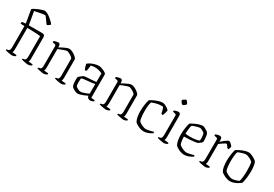

<svg xmlns="http://www.w3.org/2000/svg" viewBox="44 -1789 3974 2782"><g transform="rotate(30 2031.0 -398.0)"><path d="M164 0Q154 0 132 -3.5Q110 -7 87 -12Q64 -17 50 -22Q50 -32 56 -38L81 -42Q110 -46 110 -109V-459L43 -462Q43 -478 46.5 -486Q50 -494 53 -495L109 -500L72 -720Q79 -730 104 -743.5Q129 -757 160 -770Q191 -783 217.5 -791.5Q244 -800 253 -800Q274 -800 300.5 -786.5Q327 -773 353 -752.5Q379 -732 400.5 -711Q422 -690 433 -674Q433 -668 423.5 -659Q414 -650 402 -643Q390 -636 381 -636Q378 -636 366 -653Q354 -670 339 -691.5Q324 -713 310.5 -730Q297 -747 291 -747Q279 -747 250.5 -742.5Q222 -738 187.5 -731Q153 -724 122 -717L160 -500H390Q411 -500 420.5 -487.5Q430 -475 430 -454V-98Q430 -76 426.5 -62.5Q423 -49 420 -44L488 -38Q490 -36 491.5 -31.5Q493 -27 493 -22Q484 -13 465 -6.5Q446 0 434 0Q424 0 402 -3.5Q380 -7 357 -12Q334 -17 320 -22Q320 -32 326 -38L351 -42Q365 -44 372.5 -58.5Q380 -73 380 -109V-446Q364 -449 339.5 -451Q315 -453 272.5 -454.5Q230 -456 160 -457V-98Q160 -76 156.5 -62.5Q153 -49 150 -44L218 -38Q220 -36 221.5 -31.5Q223 -27 223 -22Q214 -13 195 -6.5Q176 0 164 0Z M694 0Q684 0 662 -3.5Q640 -7 617 -12Q594 -17 580 -22Q580 -32 586 -38L611 -42Q640 -46 640 -109V-430Q640 -448 622 -452L580 -462Q581 -469 583 -475Q585 -481 586 -484Q599 -489 620 -494.5Q641 -500 650 -500Q676 -500 683 -484Q690 -468 690 -436Q708 -447 736 -462Q764 -477 793 -488.5Q822 -500 841 -500Q860 -500 884.5 -489.5Q909 -479 931.5 -463.5Q954 -448 968.5 -432Q983 -416 983 -404V-98Q983 -76 979.5 -62.5Q976 -49 973 -44L1041 -38Q1043 -36 1044.5 -31.5Q1046 -27 1046 -22Q1037 -13 1018 -6.5Q999 0 987 0Q977 0 955 -3.5Q933 -7 910 -12Q887 -17 873 -22Q873 -32 879 -38L904 -42Q933 -46 933 -109V-385Q933 -395 920.5 -407Q908 -419 889.5 -430Q871 -441 853 -448.5Q835 -456 823 -456Q816 -456 798 -450Q780 -444 758 -436Q736 -428 717 -420.5Q698 -413 690 -409V-98Q690 -76 686.5 -62.5Q683 -49 680 -44L748 -38Q750 -36 751.5 -31.5Q753 -27 753 -22Q744 -13 725 -6.5Q706 0 694 0Z M1268 4Q1253 4 1230 -4.5Q1207 -13 1187.5 -25.5Q1168 -38 1160 -50Q1152 -60 1147.5 -90Q1143 -120 1143 -153Q1143 -165 1143.5 -176.5Q1144 -188 1145 -198Q1145 -204 1160.5 -218.5Q1176 -233 1196.5 -247Q1217 -261 1231 -263Q1239 -265 1259.5 -266.5Q1280 -268 1300 -269Q1326 -271 1356.5 -273Q1387 -275 1419 -279V-424Q1384 -440 1353 -446.5Q1322 -453 1295 -453Q1277 -453 1260.5 -450.5Q1244 -448 1229 -444L1216 -351Q1212 -349 1204.5 -346Q1197 -343 1188 -342Q1181 -356 1172 -381.5Q1163 -407 1158 -434Q1182 -455 1214 -470Q1246 -485 1279.5 -492.5Q1313 -500 1340 -500Q1354 -500 1375 -493.5Q1396 -487 1418 -477Q1440 -467 1454.5 -455.5Q1469 -444 1469 -434V-43L1527 -38Q1529 -36 1530.5 -31.5Q1532 -27 1532 -22Q1525 -14 1505 -7Q1485 0 1473 0Q1456 0 1437.5 -12Q1419 -24 1419 -49Q1372 -26 1329.5 -11Q1287 4 1268 4ZM1289 -41Q1303 -41 1327.5 -48Q1352 -55 1377.5 -65Q1403 -75 1419 -84V-245Q1397 -239 1369.5 -236Q1342 -233 1307 -230Q1272 -227 1241.5 -223Q1211 -219 1198 -211Q1195 -177 1195 -140Q1195 -103 1205 -80Q1222 -66 1246 -53.5Q1270 -41 1289 -41Z M1736 0Q1726 0 1704 -3.5Q1682 -7 1659 -12Q1636 -17 1622 -22Q1622 -32 1628 -38L1653 -42Q1682 -46 1682 -109V-430Q1682 -448 1664 -452L1622 -462Q1623 -469 1625 -475Q1627 -481 1628 -484Q1641 -489 1662 -494.5Q1683 -500 1692 -500Q1718 -500 1725 -484Q1732 -468 1732 -436Q1750 -447 1778 -462Q1806 -477 1835 -488.5Q1864 -500 1883 -500Q1902 -500 1926.5 -489.5Q1951 -479 1973.5 -463.5Q1996 -448 2010.5 -432Q2025 -416 2025 -404V-98Q2025 -76 2021.5 -62.5Q2018 -49 2015 -44L2083 -38Q2085 -36 2086.5 -31.5Q2088 -27 2088 -22Q2079 -13 2060 -6.5Q2041 0 2029 0Q2019 0 1997 -3.5Q1975 -7 1952 -12Q1929 -17 1915 -22Q1915 -32 1921 -38L1946 -42Q1975 -46 1975 -109V-385Q1975 -395 1962.5 -407Q1950 -419 1931.5 -430Q1913 -441 1895 -448.5Q1877 -456 1865 -456Q1858 -456 1840 -450Q1822 -444 1800 -436Q1778 -428 1759 -420.5Q1740 -413 1732 -409V-98Q1732 -76 1728.5 -62.5Q1725 -49 1722 -44L1790 -38Q1792 -36 1793.5 -31.5Q1795 -27 1795 -22Q1786 -13 1767 -6.5Q1748 0 1736 0Z M2367 0Q2332 0 2298.5 -13Q2265 -26 2242 -41.5Q2219 -57 2213 -65Q2195 -96 2187.5 -139.5Q2180 -183 2180 -229Q2180 -288 2188 -342Q2196 -396 2207 -429Q2229 -444 2263.5 -460.5Q2298 -477 2335.5 -488.5Q2373 -500 2403 -500Q2421 -500 2444 -489.5Q2467 -479 2487.5 -464.5Q2508 -450 2518 -436Q2514 -413 2506.5 -387Q2499 -361 2490 -344Q2483 -344 2475.5 -347Q2468 -350 2463 -353Q2459 -374 2454 -397Q2449 -420 2441.5 -436.5Q2434 -453 2421 -453Q2362 -453 2316.5 -439.5Q2271 -426 2253 -418Q2246 -403 2240 -366Q2234 -329 2234 -258Q2234 -233 2236 -202Q2238 -171 2242.5 -144Q2247 -117 2254 -103Q2266 -90 2289 -76.5Q2312 -63 2337 -54Q2362 -45 2378 -45Q2395 -45 2419 -50Q2443 -55 2465 -61Q2487 -67 2498 -70Q2500 -68 2504 -63Q2508 -58 2509 -51Q2475 -27 2437 -13.5Q2399 0 2367 0Z M2707 0Q2697 0 2675 -3.5Q2653 -7 2630 -12Q2607 -17 2593 -22Q2593 -32 2599 -38L2624 -42Q2653 -46 2653 -109V-430Q2653 -448 2635 -452L2593 -462Q2594 -469 2596 -475Q2598 -481 2599 -484Q2612 -489 2633 -494.5Q2654 -500 2663 -500Q2684 -500 2693.5 -487.5Q2703 -475 2703 -454V-98Q2703 -76 2699.5 -62.5Q2696 -49 2693 -44L2761 -38Q2763 -36 2764.5 -31.5Q2766 -27 2766 -22Q2757 -13 2738 -6.5Q2719 0 2707 0ZM2663 -616Q2657 -616 2647.5 -625.5Q2638 -635 2630 -647.5Q2622 -660 2622 -667Q2622 -674 2632.5 -683Q2643 -692 2656 -699Q2669 -706 2676 -706Q2683 -706 2692 -696Q2701 -686 2708 -674Q2715 -662 2715 -654Q2715 -648 2705.5 -639Q2696 -630 2684 -623Q2672 -616 2663 -616Z M3045 0Q3010 0 2976.5 -13Q2943 -26 2920 -41.5Q2897 -57 2891 -65Q2873 -96 2865.5 -139.5Q2858 -183 2858 -229Q2858 -288 2866 -342Q2874 -396 2885 -429Q2903 -442 2937 -458.5Q2971 -475 3008 -487.5Q3045 -500 3072 -500Q3087 -500 3108.5 -489.5Q3130 -479 3149.5 -465.5Q3169 -452 3176 -441Q3184 -427 3188.5 -398.5Q3193 -370 3194.5 -341.5Q3196 -313 3194 -298Q3187 -289 3173.5 -278Q3160 -267 3147.5 -258.5Q3135 -250 3129 -247Q3119 -244 3085.5 -239.5Q3052 -235 3006.5 -231.5Q2961 -228 2912 -228Q2912 -191 2917.5 -156.5Q2923 -122 2931 -103Q2943 -90 2966.5 -76.5Q2990 -63 3015 -54Q3040 -45 3056 -45Q3073 -45 3097 -50Q3121 -55 3143 -61Q3165 -67 3176 -70Q3178 -68 3182 -63Q3186 -58 3187 -51Q3153 -27 3115 -13.5Q3077 0 3045 0ZM2990 -270Q3034 -270 3076.5 -276Q3119 -282 3142 -294Q3145 -320 3142.5 -356Q3140 -392 3132 -413Q3127 -419 3112 -428.5Q3097 -438 3080.5 -446Q3064 -454 3052 -454Q3039 -454 3013.5 -447.5Q2988 -441 2963.5 -432.5Q2939 -424 2930 -418Q2923 -402 2919 -376Q2915 -350 2913 -323Q2911 -296 2911 -276Q2944 -270 2990 -270Z M3399 0Q3389 0 3367 -3.5Q3345 -7 3322 -12Q3299 -17 3285 -22Q3285 -32 3291 -38L3316 -42Q3345 -46 3345 -109V-430Q3345 -448 3327 -452L3285 -462Q3286 -469 3288 -475Q3290 -481 3291 -484Q3304 -489 3325 -494.5Q3346 -500 3355 -500Q3376 -500 3385.5 -487.5Q3395 -475 3395 -454V-418Q3403 -426 3418.5 -439.5Q3434 -453 3452 -467Q3470 -481 3486 -490.5Q3502 -500 3511 -500Q3524 -500 3539.5 -487.5Q3555 -475 3567 -461Q3579 -447 3579 -442Q3578 -434 3574.5 -420.5Q3571 -407 3564 -393Q3556 -393 3549 -395Q3542 -397 3539 -398Q3535 -406 3527.5 -417.5Q3520 -429 3512.5 -438Q3505 -447 3499 -447Q3492 -447 3477.5 -439Q3463 -431 3446.5 -419.5Q3430 -408 3415.5 -397.5Q3401 -387 3395 -382V-98Q3395 -76 3391.5 -62.5Q3388 -49 3385 -44L3453 -38Q3455 -36 3456.5 -31.5Q3458 -27 3458 -22Q3449 -13 3430 -6.5Q3411 0 3399 0Z M3809 0Q3782 0 3750.5 -11.5Q3719 -23 3693.5 -38Q3668 -53 3657 -65Q3639 -93 3631.5 -138.5Q3624 -184 3624 -233Q3624 -290 3632 -344Q3640 -398 3651 -429Q3672 -443 3705.5 -459.5Q3739 -476 3775.5 -488Q3812 -500 3841 -500Q3863 -500 3893 -487.5Q3923 -475 3949.5 -458Q3976 -441 3985 -427Q3997 -399 4002 -360.5Q4007 -322 4007 -280Q4007 -222 3999.5 -165Q3992 -108 3981 -72Q3963 -57 3935.5 -40Q3908 -23 3875.5 -11.5Q3843 0 3809 0ZM3826 -45Q3839 -45 3861 -50.5Q3883 -56 3903.5 -63.5Q3924 -71 3931 -76Q3942 -102 3947 -153.5Q3952 -205 3952 -258Q3952 -302 3949 -340Q3946 -378 3939 -398Q3932 -407 3910.5 -420.5Q3889 -434 3864 -444Q3839 -454 3819 -454Q3804 -454 3779.5 -447.5Q3755 -441 3731.5 -432.5Q3708 -424 3696 -418Q3686 -397 3681.5 -354.5Q3677 -312 3677 -265Q3677 -213 3682 -167Q3687 -121 3697 -103Q3707 -92 3729.5 -78Q3752 -64 3778.5 -54.5Q3805 -45 3826 -45Z"/></g></svg>

Font: Texturina 72pt Thin
Style: Regular
Weight: 100
Designer: Guillermo Torres Carreño
Foundry: Omnibus-Type
Version: Version 1.002; ttfautohint (v1.8.3)